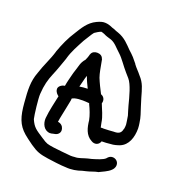

<svg xmlns="http://www.w3.org/2000/svg" viewBox="-140 -755 918 1002"><g transform="rotate(20 319.0 -254.0)"><path d="M568 65V64H569C572 61 583 51 583 34C583 15 567 2 550 2C533 2 524 14 520 19C507 31 477 40 450 48L429 53C405 59 386 69 363 69H361C355 70 351 70 341 70C321 68 263 63 244 60C206 54 204 55 171 33C127 4 113 -3 95 -44C90 -64 79 -155 81 -179C84 -229 93 -261 108 -297C122 -329 134 -366 146 -399V-400C158 -443 179 -479 199 -517L219 -549C226 -560 230 -567 236 -574C239 -577 264 -592 270 -593C274 -593 280 -590 289 -587C302 -580 315 -577 331 -572C357 -562 370 -542 396 -519C419 -498 440 -464 464 -437L485 -413C507 -388 523 -326 535 -279C540 -260 545 -246 550 -229L554 -204C555 -195 557 -186 557 -182C557 -175 557 -169 556 -166V-163C556 -159 554 -157 553 -154V-152C548 -134 538 -125 512 -125H509C501 -124 467 -122 455 -122C449 -122 445 -123 438 -122C436 -129 435 -138 433 -146C428 -183 411 -213 400 -243C406 -259 400 -279 380 -286C367 -311 353 -339 343 -364C335 -386 330 -419 325 -445L322 -461H321C317 -476 303 -483 288 -483C275 -483 260 -478 255 -462L254 -461V-460C252 -450 244 -430 242 -427C221 -405 219 -377 211 -356C204 -337 200 -314 195 -297C192 -286 190 -274 188 -263C180 -262 174 -259 174 -259C139 -241 158 -212 175 -200C167 -160 155 -115 151 -70C149 -40 164 -6 198 -4C204 -4 210 -5 216 -7L226 -9C241 -12 256 -26 250 -47C247 -60 236 -72 218 -74C221 -98 229 -130 233 -152L243 -202V-203C244 -207 243 -209 244 -213L256 -218C270 -222 285 -223 302 -223C312 -223 325 -222 338 -221V-220L339 -218V-217C351 -193 363 -163 368 -137C372 -99 381 -58 418 -39C437 -27 460 -34 467 -56C482 -56 502 -57 516 -59C532 -59 552 -65 565 -70C607 -87 623 -134 623 -184C623 -195 621 -205 620 -213C616 -246 606 -269 598 -295C595 -305 590 -320 584 -340C571 -385 565 -415 535 -447C521 -465 507 -477 494 -495V-496L470 -525C460 -536 451 -544 440 -554C417 -577 394 -605 353 -619C343 -622 336 -625 330 -628L327 -629C315 -631 301 -643 273 -644C260 -645 245 -640 228 -632C185 -612 163 -572 143 -540C118 -502 99 -460 83 -415V-414C70 -369 46 -325 31 -277C11 -224 13 -178 19 -107C25 -33 38 9 82 47C93 56 109 69 132 85C171 112 189 117 234 124C254 127 313 135 337 135C368 138 400 132 424 123L445 118C467 113 486 104 503 101H505C523 92 553 80 568 65ZM273 -336 278 -351C285 -329 295 -310 305 -289H302C287 -289 274 -287 260 -285C264 -300 269 -321 273 -336Z"/></g></svg>

Font: Stray Cat
Style: ExBd
Weight: 800
Version: Version 1.0